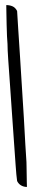

<svg xmlns="http://www.w3.org/2000/svg" viewBox="-20 -737 144 762"><path d="M47.9 -18.6Q44.9 -39.1 42 -81.5Q39.1 -124 35.2 -177.7Q31.2 -231.4 27.3 -290.5Q23.4 -349.6 19.5 -403.3Q15.6 -457 12.7 -499.5Q9.8 -542 9.8 -562.5Q8.8 -571.3 7.8 -593.3Q6.8 -615.2 6.3 -639.6Q5.9 -664.1 5.4 -686Q4.9 -708 4.9 -716.8Q18.6 -716.8 29.8 -711.9Q41 -707 47.9 -693.4Q48.8 -670.9 52.2 -624Q55.7 -577.1 59.1 -518.1Q62.5 -459 66.9 -393.6Q71.3 -328.1 74.7 -269Q78.1 -210 80.6 -163.1Q83 -116.2 85 -93.8Q85 -88.9 85.4 -74.7Q85.9 -60.5 85.9 -44.4Q85.9 -28.3 86.4 -14.6Q86.9 -1 86.9 4.9Q74.2 4.9 64 -1Q53.7 -6.8 47.9 -18.6Z"/></svg>

Font: Annie Use Your Telescope
Style: Regular
Weight: 400
Designer: Kimberly Geswein
Foundry: Kimberly Geswein
Version: Version 1.002 2001